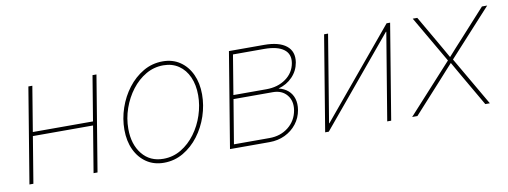

<svg xmlns="http://www.w3.org/2000/svg" viewBox="-51 -806 2844 1074"><g transform="rotate(-10 1371.0 -269.0)"><path d="M469.2 -285.6 465.3 -263.2H105L108.9 -285.6ZM158.7 -541 69.3 0H46.9L136.2 -541ZM522.9 -541 433.6 0H411.1L500.5 -541Z M810.1 11.2Q753.4 11.2 711.4 -17.1Q669.4 -45.4 646.2 -95Q623 -144.5 623 -209Q623 -271.5 643.6 -331.8Q664.1 -392.1 701.4 -440.9Q738.8 -489.7 789.3 -519.3Q839.8 -548.8 899.9 -548.8Q956.1 -548.8 997.8 -520.5Q1039.6 -492.2 1062.5 -442.6Q1085.4 -393.1 1085.4 -329.1Q1085.4 -267.1 1065.2 -206.5Q1044.9 -146 1007.8 -96.9Q970.7 -47.9 920.2 -18.3Q869.6 11.2 810.1 11.2ZM810.5 -11.2Q865.7 -11.2 911.9 -39.1Q958 -66.9 991.9 -112.8Q1025.9 -158.7 1044.4 -215.1Q1063 -271.5 1063 -328.1Q1063 -386.7 1043.2 -431.4Q1023.4 -476.1 986.6 -501.2Q949.7 -526.4 899.4 -526.4Q846.2 -526.4 800.3 -499.8Q754.4 -473.1 719.7 -427.7Q685.1 -382.3 665.3 -325.9Q645.5 -269.5 645.5 -210Q645.5 -121.6 690.2 -66.4Q734.9 -11.2 810.5 -11.2Z M1186 0 1275.4 -541H1474.6Q1559.6 -541 1601.1 -507.8Q1642.6 -474.6 1632.8 -413.6Q1625 -367.2 1592.5 -333.3Q1560.1 -299.3 1512.2 -286.6Q1544.9 -278.8 1566.2 -260Q1587.4 -241.2 1595.9 -213.1Q1604.5 -185.1 1598.6 -149.4Q1591.3 -105.5 1564.9 -71.8Q1538.6 -38.1 1498.8 -19Q1459 0 1410.6 0ZM1212.4 -22.5H1414.6Q1477.5 -22.5 1522.2 -58.1Q1566.9 -93.8 1576.7 -151.9Q1585 -204.1 1556.9 -238Q1528.8 -272 1477.5 -272H1253.9ZM1257.3 -294.4H1444.3Q1509.8 -294.4 1555.4 -327.1Q1601.1 -359.9 1610.4 -414.1Q1618.7 -464.8 1582.3 -491.7Q1545.9 -518.6 1471.2 -518.6H1294.4Z M2101.6 0H2079.1L2161.1 -494.6H2158.7L1747.1 0H1726.6L1815.9 -541H1838.4L1756.8 -45.9H1758.8L2170.9 -541H2190.9Z M2220.7 0 2480.5 -285.2 2477.5 -268.6 2319.3 -541H2345.2L2433.1 -389.2Q2448.2 -363.8 2462.6 -337.9Q2477.1 -312 2492.2 -285.6H2481Q2504.9 -312 2527.8 -337.9Q2550.8 -363.8 2574.7 -389.2L2712.4 -541H2742.2L2493.7 -268.6L2496.6 -285.2L2662.1 0H2636.2L2535.2 -174.3Q2521 -198.2 2508.3 -221.2Q2495.6 -244.1 2481.9 -267.6H2493.2Q2471.7 -244.1 2450.9 -221.2Q2430.2 -198.2 2408.7 -174.3L2250.5 0Z"/></g></svg>

Font: Inter 17pt Thin
Style: Italic
Weight: 250
Italic angle: -9.3988°
Version: Version 4.001;git-66647c0bb